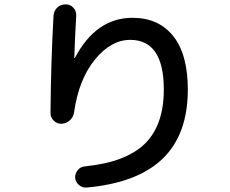

<svg xmlns="http://www.w3.org/2000/svg" viewBox="-20 -805 1040 867"><path d="M257.8 -246.1Q238.3 -245.1 223.1 -259.8Q208 -274.4 208 -293.9Q210 -526.4 221.7 -734.4Q223.6 -756.8 238.8 -771Q253.9 -785.2 276.4 -785.2Q297.9 -785.2 311.5 -770Q325.2 -754.9 324.2 -734.4Q318.4 -635.7 315.4 -543.9Q315.4 -543 316.4 -543Q318.4 -543 318.4 -543.9Q414.1 -724.6 578.1 -724.6Q696.3 -724.6 762.2 -642.1Q828.1 -559.6 828.1 -400.4Q828.1 -198.2 714.4 -88.4Q600.6 21.5 370.1 42Q351.6 43 336.4 30.3Q321.3 17.6 319.3 -2Q318.4 -20.5 330.6 -36.1Q342.8 -51.8 363.3 -53.7Q548.8 -72.3 634.3 -156.2Q719.7 -240.2 719.7 -400.4Q719.7 -625 568.4 -625Q481.4 -625 408.7 -536.1Q335.9 -447.3 314.5 -297.9Q311.5 -276.4 295.4 -261.7Q279.3 -247.1 257.8 -246.1Z"/></svg>

Font: Rounded Mgen+ 2p medium
Style: Regular
Weight: 500
Designer: [Source Han Sans]
Ryoko NISHIZUKA  (kana & ideographs); Paul D. Hunt (Latin, Greek & Cyrillic); Wenlong ZHANG  (bopomofo
Version: Version 1.059.20150602